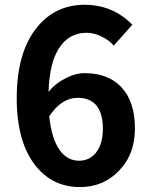

<svg xmlns="http://www.w3.org/2000/svg" viewBox="-20 -756 615 790"><path d="M308.6 13.7Q197.3 13.7 127 -73.2Q48.8 -170.9 48.8 -351.6Q48.8 -543 133.8 -645.5Q209 -736.3 328.1 -736.3Q444.3 -736.3 524.4 -654.3L448.2 -568.4Q428.7 -590.8 398.4 -605.5Q367.2 -621.1 336.9 -621.1Q269.5 -621.1 229.5 -567.4Q183.6 -505.9 179.7 -377.9Q208 -413.1 251 -434.6Q292 -455.1 328.1 -455.1Q422.9 -455.1 477.5 -399.4Q535.2 -339.8 535.2 -227.5Q535.2 -119.1 467.8 -51.8Q404.3 13.7 308.6 13.7ZM305.7 -94.7Q347.7 -94.7 375 -127.9Q403.3 -164.1 403.3 -227.1Q403.3 -290 376 -323.2Q348.6 -353.5 300.8 -353.5Q232.4 -353.5 182.6 -277.3Q192.4 -183.6 226.6 -136.7Q257.8 -94.7 305.7 -94.7Z"/></svg>

Font: Bpmf GenSeki Gothic B
Style: B
Weight: 700
Foundry: But Ko
Version: Version 1.320